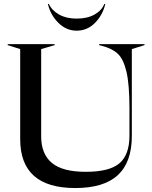

<svg xmlns="http://www.w3.org/2000/svg" viewBox="-20 -935 768 970"><path d="M82 -232V-687L19 -707V-712H256V-707L188 -687V-246Q188 -157 242 -112Q296 -67 413 -67Q534 -67 584 -110.5Q634 -154 634 -249V-389Q634 -508 619 -572Q604 -636 575.5 -663Q547 -690 496 -703L481 -707V-712H710V-707L646 -687V-248Q646 -116 575.5 -50.5Q505 15 360 15Q82 15 82 -232ZM222 -915H227Q242 -882 278.5 -861.5Q315 -841 367 -841Q421 -841 457.5 -861.5Q494 -882 507 -915H512Q499 -859 460 -819.5Q421 -780 367 -780Q315 -780 275 -819.5Q235 -859 222 -915Z"/></svg>

Font: Nyght Serif
Style: Regular
Weight: 400
Designer: Maksym Kobuzan
Version: Version 0.410;July 4, 2025;FontCreator 15.0.0.2958 64-bit